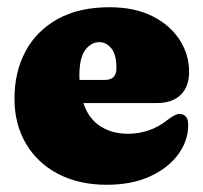

<svg xmlns="http://www.w3.org/2000/svg" viewBox="-20 -499 562 531"><path d="M503 -300.5Q503 -259 479.5 -236.5Q456 -214 414 -214H210.5Q225 -171 257.2 -150Q289.5 -129 334.5 -129Q362.5 -129 390.5 -138.2Q418.5 -147.5 441.5 -166Q465.5 -185 478 -184Q487 -183.5 493.8 -176.8Q500.5 -170 500.5 -153Q500.5 -110 473 -72.2Q445.5 -34.5 395 -11.2Q344.5 12 275.5 12Q198 12 140.8 -18Q83.5 -48 51.8 -101.8Q20 -155.5 20 -226.5Q20 -299 50 -356Q80 -413 138.8 -446Q197.5 -479 283 -479Q352 -479 401 -454.5Q450 -430 476.5 -389.2Q503 -348.5 503 -300.5ZM199.5 -289Q199.5 -283.5 200 -278H270.5Q302 -278 302 -310.5Q302 -349 287.5 -365.8Q273 -382.5 255 -382.5Q232.5 -382.5 216 -361.2Q199.5 -340 199.5 -289Z"/></svg>

Font: Fraunces 72pt S100 Black
Style: Regular
Weight: 900
Version: Version 1.000; ttfautohint (v1.8.3)